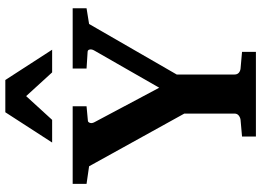

<svg xmlns="http://www.w3.org/2000/svg" viewBox="-147 -810 957 703"><g transform="rotate(-90 331.5 -458.5)"><path d="M595.2 -610.8 410.2 -290V-78.1Q410.2 -68.4 416.5 -62.7Q422.9 -57.1 432.1 -56.2L493.2 -50.8V0H183.1V-50.8L244.1 -56.2Q252.4 -57.1 259.8 -62.7Q267.1 -68.4 267.1 -78.1V-262.2L74.2 -610.8L9.8 -620.1V-670.9H293.9V-620.1L241.2 -615.2Q235.8 -615.2 233.2 -607.9Q230.5 -600.6 235.8 -590.8L361.8 -354L498 -591.8Q503.4 -601.1 501.7 -608.6Q500 -616.2 493.2 -616.2L432.1 -620.1V-670.9H652.8V-620.1ZM418 -746.1 331.1 -841.3 244.1 -746.1H161.1L272 -917.5H390.1L501 -746.1Z"/></g></svg>

Font: Charis SIL Phon
Style: Bold
Weight: 700
Foundry: SIL International
Version: Version 5.000